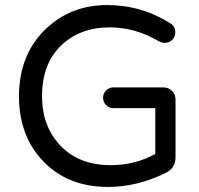

<svg xmlns="http://www.w3.org/2000/svg" viewBox="-20 -728 784 758"><path d="M625 -383Q645 -383 659 -369Q673 -355 673 -335V-108Q673 -64 635 -46Q523 10 406 10Q249 10 152 -90Q55 -190 55 -348Q55 -508 155 -608Q255 -708 403 -708Q539 -708 652 -636Q672 -625 672 -600Q672 -583 660.5 -571Q649 -559 630 -559Q619 -559 609 -564Q515 -620 413 -620Q296 -620 221 -548Q146 -476 146 -348Q146 -229 219 -152.5Q292 -76 418 -76Q512 -76 593 -120V-301H428Q411 -301 399 -313Q387 -325 387 -342Q387 -359 399 -371Q411 -383 428 -383Z"/></svg>

Font: VarelaRound
Style: Regular
Weight: 400
Designer: Joe Prince, Avraham Cornfeld
Foundry: Joe Prince, Avraham Cornfeld
Version: Version 2.000;PS 002.000;hotconv 1.0.88;makeotf.lib2.5.64775